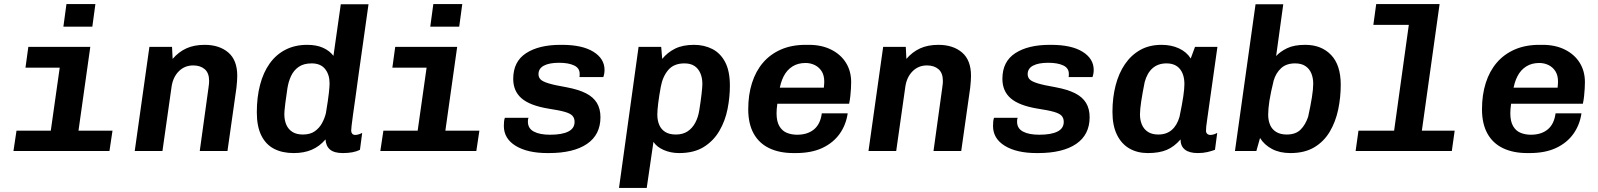

<svg xmlns="http://www.w3.org/2000/svg" viewBox="-20 -741 7840 942"><path d="M215 0 273 -409H105L119 -511H423L351 0ZM46 0 61 -100H532L517 0ZM291 -610 306 -721H448L433 -610Z M641 0 713 -511H824L827 -452Q856 -486 894 -503.5Q932 -521 984 -521Q1056 -521 1100 -483.5Q1144 -446 1144 -369Q1144 -359 1143 -343.5Q1142 -328 1140 -310L1096 0H960L1003 -311Q1005 -323 1005.5 -331.5Q1006 -340 1006 -344Q1006 -383 984.5 -401.5Q963 -420 928 -420Q886 -420 857.5 -391.5Q829 -363 822 -317L777 0Z M1421 10Q1365 10 1324.5 -11Q1284 -32 1262 -76.5Q1240 -121 1240 -190Q1240 -264 1256 -325Q1272 -386 1303.5 -430Q1335 -474 1381.5 -497.5Q1428 -521 1487 -521Q1533 -521 1565 -506.5Q1597 -492 1616 -467L1652 -720H1788Q1774 -617 1761.5 -532Q1749 -447 1740 -380Q1731 -313 1724 -263Q1717 -213 1712 -178.5Q1707 -144 1705 -124.5Q1703 -105 1703 -100Q1703 -91 1708 -85Q1713 -79 1723 -79Q1731 -79 1740.5 -82Q1750 -85 1757 -89L1746 -6Q1715 10 1662 10Q1620 10 1599.5 -7Q1579 -24 1577 -57Q1548 -23 1510 -6.5Q1472 10 1421 10ZM1466 -81Q1502 -81 1524.5 -97Q1547 -113 1560 -137Q1573 -161 1579 -186Q1590 -252 1593.5 -284.5Q1597 -317 1597 -332Q1597 -375 1575 -402.5Q1553 -430 1509 -430Q1470 -430 1445.5 -413Q1421 -396 1408 -368Q1395 -340 1390 -307Q1383 -261 1380 -236Q1377 -211 1376 -199.5Q1375 -188 1375 -182Q1375 -151 1385 -128.5Q1395 -106 1415 -93.5Q1435 -81 1466 -81Z M2015 0 2073 -409H1905L1919 -511H2223L2151 0ZM1846 0 1861 -100H2332L2317 0ZM2091 -610 2106 -721H2248L2233 -610Z M2666 10Q2568 10 2510 -25.5Q2452 -61 2452 -123Q2452 -135 2453 -145Q2454 -155 2457 -163H2573Q2571 -159 2570.5 -155Q2570 -151 2570 -144Q2570 -111 2599 -95.5Q2628 -80 2679 -80Q2737 -80 2768 -95.5Q2799 -111 2799 -143Q2799 -161 2789 -172.5Q2779 -184 2751.5 -192Q2724 -200 2671 -208Q2580 -223 2539 -258.5Q2498 -294 2498 -354Q2498 -439 2561 -480Q2624 -521 2730 -521H2737Q2837 -521 2891.5 -487Q2946 -453 2946 -398Q2946 -389 2944.5 -380Q2943 -371 2940 -363H2823Q2824 -368 2824 -371Q2824 -374 2824 -379Q2824 -407 2796.5 -420Q2769 -433 2723 -433Q2675 -433 2648.5 -419Q2622 -405 2622 -377Q2622 -362 2632 -351.5Q2642 -341 2671.5 -332Q2701 -323 2759 -313Q2818 -302 2854.5 -283.5Q2891 -265 2908.5 -236Q2926 -207 2926 -166Q2926 -80 2860 -35Q2794 10 2673 10Z M3017 181 3113 -511H3224L3229 -452Q3255 -484 3292.5 -502.5Q3330 -521 3385 -521Q3435 -521 3475 -500.5Q3515 -480 3538 -436Q3561 -392 3561 -320Q3561 -264 3549.5 -206Q3538 -148 3509.5 -99Q3481 -50 3433 -20Q3385 10 3312 10Q3271 10 3236.5 -5Q3202 -20 3186 -45L3153 181ZM3296 -81Q3330 -81 3353.5 -96.5Q3377 -112 3391.5 -139.5Q3406 -167 3411 -201Q3418 -244 3422 -279.5Q3426 -315 3426 -329Q3426 -359 3416 -382Q3406 -405 3387 -417.5Q3368 -430 3338 -430Q3286 -430 3258.5 -397.5Q3231 -365 3222 -315Q3214 -272 3209.5 -236Q3205 -200 3205 -179Q3205 -150 3214.5 -128Q3224 -106 3244 -93.5Q3264 -81 3296 -81Z M3873 10Q3804 10 3754 -14Q3704 -38 3677.5 -86Q3651 -134 3651 -205Q3651 -276 3669.5 -334Q3688 -392 3723.5 -433.5Q3759 -475 3811.5 -498Q3864 -521 3932 -521H3949Q4011 -521 4058 -497.5Q4105 -474 4130.5 -433Q4156 -392 4156 -338Q4156 -325 4155 -307Q4154 -289 4152 -270Q4150 -251 4146 -232H3734L3802 -277Q3797 -254 3793.5 -229.5Q3790 -205 3790 -185Q3790 -146 3803.5 -122.5Q3817 -99 3840 -89.5Q3863 -80 3891 -80Q3942 -80 3973.5 -106Q4005 -132 4012 -185H4139Q4131 -129 4100 -85Q4069 -41 4015.5 -15.5Q3962 10 3884 10ZM3803 -293 3745 -311H4022Q4023 -322 4023.5 -328.5Q4024 -335 4024 -341Q4024 -371 4011.5 -391Q3999 -411 3978 -421.5Q3957 -432 3932 -432Q3895 -432 3868 -415Q3841 -398 3825 -367Q3809 -336 3803 -293Z M4241 0 4313 -511H4424L4427 -452Q4456 -486 4494 -503.5Q4532 -521 4584 -521Q4656 -521 4700 -483.5Q4744 -446 4744 -369Q4744 -359 4743 -343.5Q4742 -328 4740 -310L4696 0H4560L4603 -311Q4605 -323 4605.5 -331.5Q4606 -340 4606 -344Q4606 -383 4584.5 -401.5Q4563 -420 4528 -420Q4486 -420 4457.5 -391.5Q4429 -363 4422 -317L4377 0Z M5066 10Q4968 10 4910 -25.5Q4852 -61 4852 -123Q4852 -135 4853 -145Q4854 -155 4857 -163H4973Q4971 -159 4970.5 -155Q4970 -151 4970 -144Q4970 -111 4999 -95.5Q5028 -80 5079 -80Q5137 -80 5168 -95.5Q5199 -111 5199 -143Q5199 -161 5189 -172.5Q5179 -184 5151.5 -192Q5124 -200 5071 -208Q4980 -223 4939 -258.5Q4898 -294 4898 -354Q4898 -439 4961 -480Q5024 -521 5130 -521H5137Q5237 -521 5291.5 -487Q5346 -453 5346 -398Q5346 -389 5344.5 -380Q5343 -371 5340 -363H5223Q5224 -368 5224 -371Q5224 -374 5224 -379Q5224 -407 5196.5 -420Q5169 -433 5123 -433Q5075 -433 5048.5 -419Q5022 -405 5022 -377Q5022 -362 5032 -351.5Q5042 -341 5071.5 -332Q5101 -323 5159 -313Q5218 -302 5254.5 -283.5Q5291 -265 5308.5 -236Q5326 -207 5326 -166Q5326 -80 5260 -35Q5194 10 5073 10Z M5612 10Q5560 10 5521 -12.5Q5482 -35 5460 -80Q5438 -125 5438 -192Q5438 -262 5453.5 -322Q5469 -382 5499.5 -426.5Q5530 -471 5574.5 -496Q5619 -521 5679 -521Q5727 -521 5764.5 -503.5Q5802 -486 5822 -454L5843 -511H5953L5903 -157Q5899 -131 5898 -119.5Q5897 -108 5897 -99Q5897 -90 5903 -84.5Q5909 -79 5918 -79Q5926 -79 5934.5 -81.5Q5943 -84 5952 -89L5941 -6Q5925 0 5904 5Q5883 10 5857 10Q5815 10 5793.5 -7Q5772 -24 5772 -57Q5741 -21 5704 -5.5Q5667 10 5612 10ZM5663 -81Q5703 -81 5729 -103.5Q5755 -126 5767 -168Q5780 -230 5785.5 -268Q5791 -306 5791 -328Q5791 -376 5768.5 -403Q5746 -430 5703 -430Q5662 -430 5635 -406.5Q5608 -383 5596 -338Q5585 -283 5579 -243.5Q5573 -204 5573 -179Q5573 -152 5582.5 -129.5Q5592 -107 5612 -94Q5632 -81 5663 -81Z M6311 10Q6259 10 6221 -10Q6183 -30 6162 -64L6144 0H6039L6140 -720H6276L6241 -466Q6261 -488 6295 -504.5Q6329 -521 6384 -521Q6463 -521 6510.5 -471.5Q6558 -422 6558 -325Q6558 -263 6545.5 -203.5Q6533 -144 6504.5 -95.5Q6476 -47 6428.5 -18.5Q6381 10 6311 10ZM6293 -81Q6337 -81 6361 -105Q6385 -129 6398 -168Q6410 -222 6416.5 -263Q6423 -304 6423 -330Q6423 -359 6413.5 -381.5Q6404 -404 6384.5 -417Q6365 -430 6334 -430Q6291 -430 6265.5 -406.5Q6240 -383 6229 -346Q6214 -285 6208 -246Q6202 -207 6202 -178Q6202 -150 6211.5 -128Q6221 -106 6241.5 -93.5Q6262 -81 6293 -81Z M6806 0 6892 -619H6718L6732 -721H7043L6942 0ZM6631 0 6645 -100H7117L7103 0Z M7473 10Q7404 10 7354 -14Q7304 -38 7277.5 -86Q7251 -134 7251 -205Q7251 -276 7269.5 -334Q7288 -392 7323.5 -433.5Q7359 -475 7411.5 -498Q7464 -521 7532 -521H7549Q7611 -521 7658 -497.5Q7705 -474 7730.5 -433Q7756 -392 7756 -338Q7756 -325 7755 -307Q7754 -289 7752 -270Q7750 -251 7746 -232H7334L7402 -277Q7397 -254 7393.5 -229.5Q7390 -205 7390 -185Q7390 -146 7403.5 -122.5Q7417 -99 7440 -89.5Q7463 -80 7491 -80Q7542 -80 7573.5 -106Q7605 -132 7612 -185H7739Q7731 -129 7700 -85Q7669 -41 7615.5 -15.5Q7562 10 7484 10ZM7403 -293 7345 -311H7622Q7623 -322 7623.5 -328.5Q7624 -335 7624 -341Q7624 -371 7611.5 -391Q7599 -411 7578 -421.5Q7557 -432 7532 -432Q7495 -432 7468 -415Q7441 -398 7425 -367Q7409 -336 7403 -293Z"/></svg>

Font: Chivo Mono SemiBold
Style: Italic
Weight: 600
Italic angle: -8.05°
Monospace: yes
Version: Version 1.008